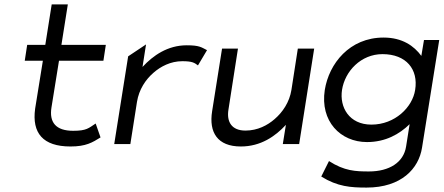

<svg xmlns="http://www.w3.org/2000/svg" viewBox="-20 -652 2008 869"><path d="M92 -377H174L139 -160C124 -50 174 11 299 11C369 11 398 -7 435 -30L413 -93C381 -72 372 -60 311 -60C233 -60 202 -98 213 -166L247 -377H448L459 -449H258L287 -632H214L185 -449H103Z M497 0H570L600 -191C609 -247 639 -292 675 -323C707 -351 752 -375 805 -375C850 -375 860 -368 876 -356L917 -425C891 -438 883 -447 825 -447C739 -447 673 -401 625 -349L641 -451L560 -397Z M940 -148C925 -53 964 11 1070 11C1160 11 1226 -35 1274 -87L1260 0H1334L1402 -432H1328L1299 -245C1290 -189 1259 -144 1223 -113C1191 -85 1146 -61 1091 -61C1028 -61 1005 -101 1014 -156L1057 -432H985Z M1450 -245C1428 -103 1521 -9 1641 -9C1725 -9 1788 -45 1834 -90L1818 11C1807 83 1742 124 1650 124C1589 124 1539 122 1469 77L1434 147C1508 193 1568 197 1639 197C1797 197 1875 111 1890 17L1968 -471H1899L1887 -399C1854 -444 1801 -482 1716 -482C1562 -482 1469 -364 1450 -245ZM1528 -245C1541 -330 1614 -407 1711 -407C1819 -407 1874 -338 1859 -245C1847 -167 1768 -88 1661 -88C1560 -88 1516 -167 1528 -245Z"/></svg>

Font: Charger Sport
Style: ExtObl
Weight: 400
Designer: Jasper
Foundry: Cannot Into Space Fonts
Version: Version 1.1